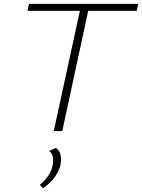

<svg xmlns="http://www.w3.org/2000/svg" viewBox="-20 -678 735 993"><path d="M258 0 401 -658H444L302 0ZM122 -622 130 -658H695L687 -622ZM202 295 186 278Q211 258 229 231.5Q247 205 252 177Q257 152 253 132.5Q249 113 234 103L269 87Q289 101 293.5 124Q298 147 293 174Q288 196 275.5 218.5Q263 241 244.5 260.5Q226 280 202 295Z"/></svg>

Font: Ysabeau Office ExtraLight
Style: Italic
Weight: 250
Italic angle: -12°
Designer: Christian Thalmann (Catharsis Fonts)
Version: Version 2.001;gftools[0.9.30]; featfreeze: tnum,lnum,ss02